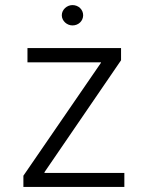

<svg xmlns="http://www.w3.org/2000/svg" viewBox="-20 -735 570 755"><path d="M72 0H469V-55H155V-58L456 -498V-546H88V-490H377V-488L72 -44ZM223 -675C223 -653 243 -635 265 -635C289 -635 307 -653 307 -675C307 -697 289 -715 265 -715C243 -715 223 -697 223 -675Z"/></svg>

Font: Wafeq Light
Style: Regular
Weight: 300
Designer: Rasmus Andersson & Azza Alameddine
Foundry: Google & TypeTogether
Version: Version 3.000;January 28, 2025;FontCreator 15.0.0.3014 64-bi